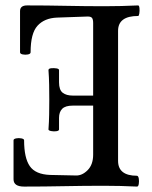

<svg xmlns="http://www.w3.org/2000/svg" viewBox="-20 -686 563 709"><path d="M69 3Q30 3 30 -24V-168Q30 -173 39.5 -175Q49 -177 59 -175Q69 -173 69 -168Q69 -103 90 -72.5Q111 -42 165 -40L260 -38Q283 -37 303.5 -57.5Q324 -78 324 -115V-296H249Q221 -296 209.5 -284Q198 -272 198 -251V-208Q198 -203 188.5 -201.5Q179 -200 169 -202Q159 -204 159 -208Q161 -236 161.5 -263Q162 -290 162 -318Q162 -345 161.5 -372.5Q161 -400 159 -427Q159 -433 169 -434Q179 -435 188.5 -433.5Q198 -432 198 -427V-382Q198 -354 211.5 -343.5Q225 -333 249 -333H324V-601Q324 -614 320 -619.5Q316 -625 304 -625L190 -621Q144 -619 118.5 -591Q93 -563 93 -493Q93 -487 83.5 -485Q74 -483 64 -485Q54 -487 54 -493V-645Q54 -666 80 -666Q152 -666 223.5 -664.5Q295 -663 367 -663Q428 -663 490 -666Q494 -666 495 -656Q496 -646 494.5 -636.5Q493 -627 490 -627Q416 -627 416 -572V-92Q416 -37 486 -37Q491 -36 492.5 -26.5Q494 -17 492.5 -7Q491 3 486 3Q425 0 364 0Q290 0 216.5 1.5Q143 3 69 3Z"/></svg>

Font: Junicode Two Beta Condensed Medium
Style: Regular
Weight: 500
Width: 3
Designer: Peter S. Baker
Foundry: Briery Creek Software
Version: Version 1.053; ttfautohint (v1.8.4)